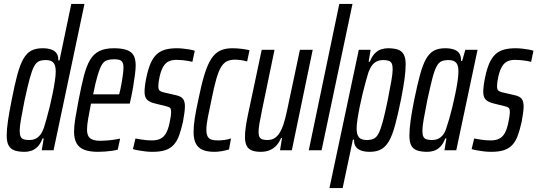

<svg xmlns="http://www.w3.org/2000/svg" viewBox="-20 -763 2729 975"><path d="M106 8Q74 8 54 1Q34 -6 24 -24Q14 -42 14 -74Q14 -106 20.5 -150Q27 -194 39 -254Q54 -332 68 -383.5Q82 -435 99 -464.5Q116 -494 139 -506Q162 -518 196 -518Q224 -518 242 -511Q260 -504 268.5 -490.5Q277 -477 276 -456H282L342 -743H409L252 0H192L202 -60H196Q185 -31 169.5 -16.5Q154 -2 137.5 3Q121 8 106 8ZM128 -52Q147 -52 160.5 -58.5Q174 -65 184.5 -78.5Q195 -92 203 -114Q208 -131 216 -158.5Q224 -186 232 -219Q240 -252 247 -286.5Q254 -321 258.5 -350.5Q263 -380 263 -400Q263 -432 251 -445Q239 -458 213 -458Q192 -458 178 -452Q164 -446 153 -425.5Q142 -405 131 -364.5Q120 -324 105 -255Q93 -194 86.5 -157Q80 -120 80 -99Q80 -79 85 -69Q90 -59 100.5 -55.5Q111 -52 128 -52Z M478 8Q435 8 408 -2.5Q381 -13 368.5 -36Q356 -59 356 -94Q356 -123 362.5 -162.5Q369 -202 379 -254Q393 -327 406 -377.5Q419 -428 437.5 -459Q456 -490 485 -504Q514 -518 558 -518Q598 -518 622.5 -509.5Q647 -501 658 -482.5Q669 -464 669 -431Q669 -413 665.5 -385.5Q662 -358 656.5 -324.5Q651 -291 643 -255L639 -237H442Q433 -191 427.5 -159Q422 -127 422 -105Q422 -84 429 -71.5Q436 -59 451.5 -53.5Q467 -48 489 -48Q503 -48 522.5 -49.5Q542 -51 561 -54Q580 -57 590 -59L578 -3Q567 0 550.5 2.5Q534 5 515 6.5Q496 8 478 8ZM453 -284H585L591 -308Q597 -336 602 -368.5Q607 -401 607 -420Q607 -438 601.5 -447Q596 -456 586 -459Q576 -462 560 -462Q538 -462 522.5 -456.5Q507 -451 496.5 -433Q486 -415 475.5 -379.5Q465 -344 453 -284Z M754 8Q735 8 715 5.5Q695 3 679 0Q663 -3 655 -6L668 -60Q671 -59 680 -57.5Q689 -56 701.5 -54Q714 -52 726.5 -51Q739 -50 751 -50Q779 -50 796.5 -59.5Q814 -69 824.5 -89Q835 -109 841 -139Q845 -157 847 -171Q849 -185 849 -194Q849 -212 842 -216.5Q835 -221 822 -224L769 -237Q739 -244 726.5 -257Q714 -270 714 -297Q714 -310 716.5 -330Q719 -350 724 -373Q733 -415 745.5 -443Q758 -471 776 -487.5Q794 -504 819 -511Q844 -518 878 -518Q894 -518 911.5 -516Q929 -514 944 -511.5Q959 -509 969 -505L957 -449Q950 -451 936.5 -453.5Q923 -456 907 -457.5Q891 -459 876 -459Q854 -459 838 -452Q822 -445 810.5 -427Q799 -409 791 -376Q787 -358 785.5 -346Q784 -334 784 -325Q784 -308 791 -302.5Q798 -297 811 -294L872 -280Q887 -277 897.5 -271Q908 -265 913.5 -253.5Q919 -242 919 -222Q919 -210 916.5 -190Q914 -170 909 -144Q900 -104 889.5 -75Q879 -46 862 -27.5Q845 -9 819.5 -0.5Q794 8 754 8Z M1069 8Q1030 8 1007 -3Q984 -14 973.5 -36Q963 -58 963 -91Q963 -123 969 -162Q975 -201 986 -251Q1002 -331 1017.5 -382Q1033 -433 1052 -463Q1071 -493 1097 -505.5Q1123 -518 1159 -518Q1183 -518 1207 -515Q1231 -512 1247 -508L1235 -451Q1222 -455 1205 -457.5Q1188 -460 1173 -460Q1150 -460 1133 -452Q1116 -444 1103 -423Q1090 -402 1078.5 -362Q1067 -322 1054 -257Q1042 -201 1035 -165Q1028 -129 1028 -104Q1028 -82 1034.5 -70Q1041 -58 1054 -54Q1067 -50 1088 -50Q1103 -50 1121.5 -52.5Q1140 -55 1153 -60L1143 -4Q1126 1 1106.5 4.5Q1087 8 1069 8Z M1304 8Q1276 8 1258 0.5Q1240 -7 1232 -24Q1224 -41 1224 -67Q1224 -88 1227.5 -114.5Q1231 -141 1238 -175L1309 -510H1374L1311 -206Q1302 -163 1297.5 -136Q1293 -109 1293 -93Q1293 -77 1297.5 -68Q1302 -59 1312 -55.5Q1322 -52 1338 -52Q1363 -52 1379.5 -65Q1396 -78 1408 -103Q1420 -128 1428.5 -162.5Q1437 -197 1446 -241L1503 -510H1568L1462 0H1402L1412 -62H1407Q1398 -40 1384 -24.5Q1370 -9 1350 -0.5Q1330 8 1304 8Z M1548 0 1703 -743H1770L1613 0Z M1653 192 1802 -510H1862L1852 -450H1858Q1870 -479 1885 -493.5Q1900 -508 1917 -513Q1934 -518 1949 -518Q1981 -518 2001 -511Q2021 -504 2030.5 -486Q2040 -468 2040 -436Q2040 -404 2034 -360.5Q2028 -317 2016 -256Q2000 -178 1986 -126.5Q1972 -75 1955 -46Q1938 -17 1915 -4.5Q1892 8 1858 8Q1831 8 1812.5 1Q1794 -6 1785.5 -20Q1777 -34 1778 -54H1772L1720 192ZM1842 -52Q1862 -52 1876.5 -58Q1891 -64 1902 -84.5Q1913 -105 1924 -146Q1935 -187 1949 -255Q1961 -317 1967.5 -353.5Q1974 -390 1974 -411Q1974 -431 1969 -441Q1964 -451 1953.5 -454.5Q1943 -458 1926 -458Q1908 -458 1894 -451.5Q1880 -445 1870 -432Q1860 -419 1851 -396Q1846 -379 1838 -351Q1830 -323 1822 -290Q1814 -257 1807 -222.5Q1800 -188 1795.5 -158.5Q1791 -129 1791 -110Q1791 -79 1803 -65.5Q1815 -52 1842 -52Z M2150 8Q2119 8 2098.5 1Q2078 -6 2068.5 -24Q2059 -42 2059 -74Q2059 -106 2065 -150Q2071 -194 2083 -254Q2099 -332 2113 -383.5Q2127 -435 2144 -464.5Q2161 -494 2184 -506Q2207 -518 2240 -518Q2267 -518 2285.5 -511.5Q2304 -505 2313 -491Q2322 -477 2321 -454H2327L2343 -510H2405L2297 0H2237L2247 -60H2241Q2230 -31 2214.5 -16.5Q2199 -2 2182.5 3Q2166 8 2150 8ZM2173 -52Q2192 -52 2205.5 -58.5Q2219 -65 2229.5 -78Q2240 -91 2247 -114Q2253 -131 2261 -158.5Q2269 -186 2277 -219Q2285 -252 2292 -286Q2299 -320 2303.5 -350Q2308 -380 2308 -400Q2308 -432 2296 -445Q2284 -458 2257 -458Q2237 -458 2222.5 -452Q2208 -446 2197 -425.5Q2186 -405 2175.5 -364.5Q2165 -324 2150 -255Q2138 -194 2131.5 -157Q2125 -120 2125 -99Q2125 -79 2130 -69Q2135 -59 2145.5 -55.5Q2156 -52 2173 -52Z M2474 8Q2455 8 2435 5.5Q2415 3 2399 0Q2383 -3 2375 -6L2388 -60Q2391 -59 2400 -57.5Q2409 -56 2421.5 -54Q2434 -52 2446.5 -51Q2459 -50 2471 -50Q2499 -50 2516.5 -59.5Q2534 -69 2544.5 -89Q2555 -109 2561 -139Q2565 -157 2567 -171Q2569 -185 2569 -194Q2569 -212 2562 -216.5Q2555 -221 2542 -224L2489 -237Q2459 -244 2446.5 -257Q2434 -270 2434 -297Q2434 -310 2436.5 -330Q2439 -350 2444 -373Q2453 -415 2465.5 -443Q2478 -471 2496 -487.5Q2514 -504 2539 -511Q2564 -518 2598 -518Q2614 -518 2631.5 -516Q2649 -514 2664 -511.5Q2679 -509 2689 -505L2677 -449Q2670 -451 2656.5 -453.5Q2643 -456 2627 -457.5Q2611 -459 2596 -459Q2574 -459 2558 -452Q2542 -445 2530.5 -427Q2519 -409 2511 -376Q2507 -358 2505.5 -346Q2504 -334 2504 -325Q2504 -308 2511 -302.5Q2518 -297 2531 -294L2592 -280Q2607 -277 2617.5 -271Q2628 -265 2633.5 -253.5Q2639 -242 2639 -222Q2639 -210 2636.5 -190Q2634 -170 2629 -144Q2620 -104 2609.5 -75Q2599 -46 2582 -27.5Q2565 -9 2539.5 -0.5Q2514 8 2474 8Z"/></svg>

Font: Saira UltraCondensed Medium
Style: Italic
Weight: 500
Width: 1
Italic angle: -12°
Designer: Hector Gatti with collaboration of the Omnibus-Type team
Foundry: Omnibus-Type
Version: Version 1.101